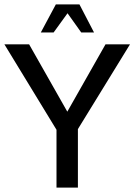

<svg xmlns="http://www.w3.org/2000/svg" viewBox="-49 -850 609 870"><path d="M540 -649 304 -265V0H207V-262L-29 -649H83L256 -344L429 -649ZM136 -703 204 -830H311L377 -703H319L257 -790L194 -703Z"/></svg>

Font: Gamestation Display
Style: Regular
Weight: 400
Designer: Jonas Hecksher
Foundry: Jonas Hecksher, Playtypeª, e-types AS
Version: Version 1.003